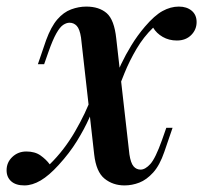

<svg xmlns="http://www.w3.org/2000/svg" viewBox="-56 -549 617 583"><path d="M337 -80Q341 -54 349.5 -44Q358 -34 371 -34Q385 -34 400.5 -51Q416 -68 436 -124L449 -161H468L443 -88Q429 -47 409 -25Q389 -3 367 5.5Q345 14 322 14Q287 14 261.5 -6.5Q236 -27 230 -80L190 -435Q186 -461 177 -470.5Q168 -480 155 -480Q146 -480 136 -473.5Q126 -467 115 -447.5Q104 -428 91 -391L78 -354H59L84 -427Q99 -468 118 -490Q137 -512 160 -520.5Q183 -529 206 -529Q245 -529 268 -509Q291 -489 297 -432ZM409 -465Q380 -437 358.5 -400.5Q337 -364 322 -327Q307 -290 296 -260Q296 -260 286 -260.5Q276 -261 276 -261Q282 -279 290.5 -303Q299 -327 312 -354.5Q325 -382 343 -411.5Q361 -441 384 -468Q413 -502 437.5 -515.5Q462 -529 487 -529Q511 -529 526 -516.5Q541 -504 541 -482Q541 -459 524.5 -442.5Q508 -426 481 -426Q457 -426 438 -437Q419 -448 409 -465ZM95 -50Q139 -93 172 -150Q205 -207 222 -255Q222 -255 231 -253.5Q240 -252 240 -252Q230 -224 215 -190.5Q200 -157 177.5 -120.5Q155 -84 122 -48Q93 -16 67.5 -1Q42 14 18 14Q-8 14 -22 1.5Q-36 -11 -36 -32Q-36 -56 -18.5 -72.5Q-1 -89 24 -89Q50 -89 67 -77Q84 -65 95 -50Z"/></svg>

Font: Playfair Display Medium
Style: Italic
Weight: 500
Italic angle: -14°
Designer: Claus Eggers Sørensen
Foundry: Claus Eggers Sørensen
Version: Version 1.203